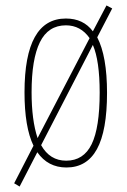

<svg xmlns="http://www.w3.org/2000/svg" viewBox="-20 -605 465 705"><path d="M224 10Q156 10 117 -46L52 80L32 68L103 -70Q70 -138 70 -266Q70 -537 222 -537Q286 -537 321 -490L371 -585L392 -574L337 -468Q373 -399 373 -264Q373 -125 336 -57.5Q299 10 224 10ZM118 -98 309 -465Q276 -512 222 -512Q157 -512 126.5 -450Q96 -388 96 -266Q96 -164 118 -98ZM321 -440 131 -72Q163 -15 223 -15Q287 -15 316.5 -75.5Q346 -136 346 -265Q346 -382 321 -440Z"/></svg>

Font: Noto Sans Display Thin Cond
Style: Regular
Weight: 250
Width: 3
Designer: Monotype Design team
Foundry: Monotype Imaging Inc.
Version: Version 1.000